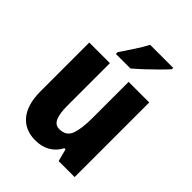

<svg xmlns="http://www.w3.org/2000/svg" viewBox="-221 -878 1001 1001"><g transform="rotate(45 279.5 -378.0)"><path d="M500 -550V0H382L364 -69H356Q335 -29 300 -9.5Q265 10 220 10Q143 10 100.5 -41.5Q58 -93 58 -191V-550H210V-237Q210 -179 223 -149.5Q236 -120 266 -120Q317 -120 332.5 -162.5Q348 -205 348 -282V-550ZM461 -756Q445 -738 417.5 -710.5Q390 -683 360 -655Q330 -627 305 -606H198V-619Q223 -656 248 -694Q273 -732 291 -766H461Z"/></g></svg>

Font: Noto Sans Arabic UI Cn XBd
Style: Regular
Weight: 800
Width: 3
Designer: Monotype Design Team, Nadine Chahine and Nizar Qandah
Foundry: Monotype Imaging Inc.
Version: Version 2.010; ttfautohint (v1.8.4.7-5d5b)